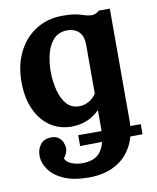

<svg xmlns="http://www.w3.org/2000/svg" viewBox="-87 -584 755 922"><g transform="rotate(-10 290.5 -122.5)"><path d="M256 115V62H561V111ZM273 271Q199 271 151 250Q103 229 79.5 195.5Q56 162 56 126Q56 96 73 73.5Q90 51 123 50Q148 49 162 60Q176 71 182 86Q188 101 188 114Q188 124 183 136.5Q178 149 169 160Q177 180 202 189Q227 198 253 198Q316 198 343 160Q370 122 370 51V-40Q338 -9 303.5 3.5Q269 16 234 16Q174 16 128.5 -15Q83 -46 57.5 -103Q32 -160 32 -237Q32 -318 63 -381Q94 -444 150.5 -480Q207 -516 282 -516Q338 -516 370.5 -505Q403 -494 422 -494Q430 -494 440.5 -498.5Q451 -503 457 -510H511V34Q511 107 482 160.5Q453 214 399.5 242.5Q346 271 273 271ZM286 -74Q311 -74 333.5 -87Q356 -100 369 -121V-355Q369 -393 356.5 -411.5Q344 -430 326.5 -436.5Q309 -443 292 -443Q248 -443 223 -414.5Q198 -386 188 -342.5Q178 -299 179 -252Q180 -210 190.5 -169Q201 -128 224 -101Q247 -74 286 -74Z"/></g></svg>

Font: Lora
Style: Weight 700
Weight: 700
Designer: Olga Karpushina, Alexei Vanyashin (Cyrillic)
Foundry: Cyreal
Version: Version 3.001